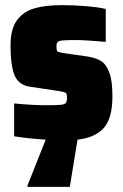

<svg xmlns="http://www.w3.org/2000/svg" viewBox="-20 -538 479 748"><path d="M282 6 252 190H87V185L158 6Q92 2 35 -7V-135Q109 -128 156 -128Q199 -128 215 -129.5Q231 -131 236 -136.5Q241 -142 241 -156Q241 -168 239 -172.5Q237 -177 228.5 -179.5Q220 -182 198 -185L98 -200Q53 -206 37 -244Q21 -282 21 -361Q21 -425 46 -459Q71 -493 114 -505.5Q157 -518 221 -518Q267 -518 315.5 -514Q364 -510 392 -503V-375Q310 -382 276 -382Q239 -382 224 -380.5Q209 -379 204.5 -374Q200 -369 200 -358Q200 -346 201.5 -341.5Q203 -337 210 -335Q217 -333 236 -330L320 -318Q352 -313 372.5 -301Q393 -289 405.5 -256.5Q418 -224 418 -164Q418 -75 383 -38Q348 -1 282 6Z"/></svg>

Font: Saira Semi Condensed Black
Style: Regular
Weight: 900
Width: 4
Designer: Hector Gatti with collaboration of the Omnibus-Type team
Foundry: Omnibus-Type
Version: Version 1.001; ttfautohint (v1.8)